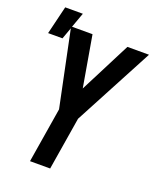

<svg xmlns="http://www.w3.org/2000/svg" viewBox="-151 -910 833 1003"><g transform="rotate(20 265.0 -409.0)"><path d="M138 0 188 -306 101 -725 78 -661H-2L36 -818H134L104 -735H218L267 -451L412 -735H532L298 -294L250 0Z"/></g></svg>

Font: Iosevka SS18
Style: Bold Italic
Weight: 700
Italic angle: -9°
Monospace: yes
Designer: Belleve Invis
Foundry: Belleve Invis
Version: Version 25.1.1; ttfautohint (v1.8.4)